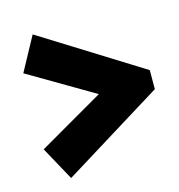

<svg xmlns="http://www.w3.org/2000/svg" viewBox="-81 -597 590 634"><g transform="rotate(-15 214.5 -279.5)"><path d="M23 -409 86 -525 429 -311V-246L86 -34L23 -149L246 -278Z"/></g></svg>

Font: Piazzolla SC Black
Style: Regular
Weight: 900
Designer: Juan Pablo del Peral
Foundry: Huerta Tipografica
Version: Version 1.330